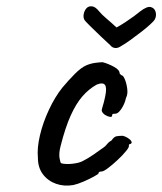

<svg xmlns="http://www.w3.org/2000/svg" viewBox="-20 -592 514 608"><path d="M212 -6Q183 -1 157.5 -10Q132 -19 116 -40Q100 -61 100 -93Q97 -123 106.5 -163.5Q116 -204 135 -244.5Q154 -285 177 -314Q197 -338 217 -358Q237 -378 253 -385Q267 -391 282 -393Q297 -395 305 -395Q321 -391 340 -381Q359 -371 359 -359Q359 -359 361.5 -356.5Q364 -354 364 -354Q370 -354 375.5 -340.5Q381 -327 383 -310Q385 -293 379 -282Q375 -263 364.5 -247.5Q354 -232 346 -232Q342 -232 338.5 -231.5Q335 -231 335 -226Q335 -221 328 -222Q321 -223 313 -228Q305 -233 302 -241Q302 -246 305.5 -256.5Q309 -267 313 -286Q319 -314 312.5 -323Q306 -332 286 -324Q261 -310 241 -287Q221 -264 204 -226.5Q187 -189 172 -130Q166 -107 168.5 -91.5Q171 -76 174 -75Q188 -71 209.5 -73.5Q231 -76 242 -82Q258 -90 275.5 -102Q293 -114 308 -125Q313 -128 319 -135.5Q325 -143 333 -147Q341 -159 349 -160.5Q357 -162 369 -162Q377 -160 385 -155Q393 -150 396 -144.5Q399 -139 393 -136Q389 -136 388.5 -133.5Q388 -131 388 -131Q390 -127 379.5 -114Q369 -101 353 -86Q337 -71 322.5 -60Q308 -49 302 -49Q292 -49 292 -43Q292 -41 277.5 -33Q263 -25 244.5 -17Q226 -9 212 -6ZM365 -447Q354 -439 344.5 -440Q335 -441 329 -449Q317 -460 298.5 -477.5Q280 -495 265 -510Q250 -525 248 -528Q243 -536 245 -547Q247 -558 253.5 -565.5Q260 -573 271 -572Q282 -571 294 -556Q301 -547 317.5 -533Q334 -519 349 -505Q362 -512 376.5 -521.5Q391 -531 404 -540.5Q417 -550 424 -556Q446 -573 458 -569.5Q470 -566 473 -553.5Q476 -541 470 -530Q468 -526 455.5 -514.5Q443 -503 426 -490Q409 -477 392.5 -465Q376 -453 365 -447Z"/></svg>

Font: Caveat Medium
Style: Regular
Weight: 500
Designer: Pablo Impallari
Foundry: Pablo Impallari
Version: Version 2.000